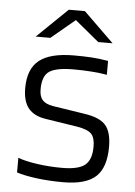

<svg xmlns="http://www.w3.org/2000/svg" viewBox="-51 -725 544 771"><g transform="rotate(5 221.0 -339.0)"><path d="M235 -448Q166 -448 138 -429.5Q110 -411 110 -357Q110 -328 123 -313.5Q136 -299 166 -294L295 -274Q356 -265 380 -237.5Q404 -210 404 -150Q404 -67 364 -30Q324 7 232 7Q175 7 125 0.5Q75 -6 45 -16V-75Q74 -64 122.5 -57Q171 -50 223 -50Q289 -50 315.5 -71.5Q342 -93 342 -146Q342 -182 327 -197.5Q312 -213 270 -220L142 -240Q94 -247 71 -275Q48 -303 48 -356Q48 -434 92.5 -469Q137 -504 232 -504Q272 -504 303.5 -502Q335 -500 370 -494V-438Q342 -443 307.5 -445.5Q273 -448 235 -448ZM382 -566H324L227 -646L131 -566H72L195 -685H260Z"/></g></svg>

Font: Blinker Light
Style: Regular
Weight: 300
Designer: Juergen Huber
Foundry: supertype
Version: Version 1.017;hotconv 1.0.117;makeotfexe 2.5.65602